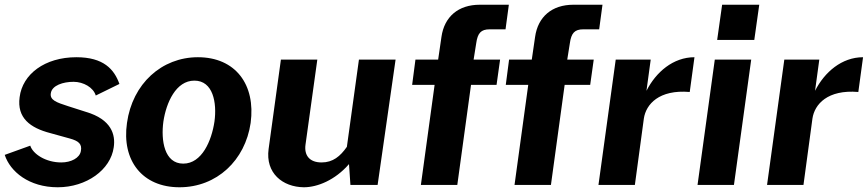

<svg xmlns="http://www.w3.org/2000/svg" viewBox="-22 -782 3670 812"><path d="M222 10C344 10 446 -64 459 -159C467 -212 450 -277 341 -309L266 -333C216 -349 188 -359 193 -388C198 -421 245 -436 289 -436C331 -436 373 -412 383 -378L483 -427C461 -489 416 -540 301 -540C167 -540 73 -468 61 -371C49 -283 106 -241 191 -219L274 -196C310 -186 326 -173 320 -143C315 -114 279 -95 237 -95C171 -95 117 -131 106 -166L-2 -127C21 -56 101 10 222 10Z M737 10C895 10 1015 -104 1038 -262C1060 -424 974 -540 815 -540C662 -540 538 -428 515 -262C492 -103 580 10 737 10ZM753 -90C673 -90 658 -188 669 -268C681 -348 722 -441 800 -441C879 -441 896 -348 885 -268C873 -187 832 -90 753 -90Z M1263 10C1320 10 1395 -20 1454 -88L1460 0H1575L1651 -530H1496L1445 -161C1417 -121 1386 -95 1338 -95C1286 -95 1264 -126 1270 -170L1320 -530H1166L1114 -152C1100 -50 1173 9 1263 10Z M1981 -530 1992 -599C1998 -642 2012 -658 2049 -658H2116L2130 -762H2007C1916 -762 1857 -711 1845 -626L1831 -530H1735L1721 -423H1816L1758 0H1912L1970 -423H2078L2093 -530Z M2377 -530 2388 -599C2394 -642 2408 -658 2445 -658H2512L2526 -762H2403C2312 -762 2253 -711 2241 -626L2227 -530H2131L2117 -423H2212L2154 0H2308L2366 -423H2474L2489 -530Z M2663 0 2701 -281C2710 -341 2765 -404 2895 -393L2915 -540C2825 -540 2752 -477 2712 -398L2730 -530H2582L2509 0Z M3001 -530 2928 0H3082L3155 -530ZM3032 -762 3011 -613H3168L3189 -762Z M3376 0 3414 -281C3423 -341 3478 -404 3608 -393L3628 -540C3538 -540 3465 -477 3425 -398L3443 -530H3295L3222 0Z"/></svg>

Font: Cheyenne Sans
Style: Bold Italic
Weight: 700
Italic angle: -8.13011°
Designer: The Public Sans project authors (U.S. Web Design System), Libre Franklin designed by Pablo Impallari and Rodrigo Fuenzal
Foundry: The Cheyenne Sans Project Authors
Version: Version 2.007